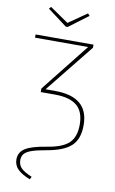

<svg xmlns="http://www.w3.org/2000/svg" viewBox="-111 -920 701 1172"><g transform="rotate(10 239.0 -333.5)"><path d="M428 -186Q428 -100 382.5 -57.5Q337 -15 234 3Q176 13 144.5 23.5Q113 34 98.5 49.5Q84 65 84 90Q84 121 104 140.5Q124 160 170 179L162 196Q112 177 86 152Q60 127 60 90Q60 46 98 21.5Q136 -3 229 -18Q325 -33 364.5 -71Q404 -109 404 -185Q404 -266 359 -303Q314 -340 223 -340H135V-362L372 -661H43V-681H402V-662L161 -362H221Q428 -362 428 -186ZM348 -850 228 -760H216L96 -850L107 -863L222 -784L336 -863Z"/></g></svg>

Font: Fira Sans Thin
Style: Regular
Weight: 100
Designer: bBox Type GmbH & Carrois Corporate GbR & Edenspiekermann AG
Foundry: bBox Type GmbH & Carrois Corporate GbR & Edenspiekermann AG
Version: Version 4.301